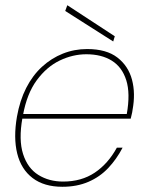

<svg xmlns="http://www.w3.org/2000/svg" viewBox="-20 -704 561 736"><path d="M219 12Q149 12 105 -21.5Q61 -55 46 -115.5Q31 -176 45 -257Q56 -319 80.5 -367Q105 -415 141 -448Q177 -481 221 -498.5Q265 -516 314 -516Q388 -516 430 -483.5Q472 -451 486 -398.5Q500 -346 488 -282Q487 -273 485 -266Q483 -259 481 -249H55L58 -267H466Q480 -346 464 -396.5Q448 -447 408.5 -471.5Q369 -496 311 -496Q259 -496 209 -472Q159 -448 121 -396.5Q83 -345 68 -262L66 -252Q51 -168 68.5 -113.5Q86 -59 127 -33.5Q168 -8 222 -8Q292 -8 343 -42Q394 -76 428 -138H450Q427 -94 395 -60Q363 -26 319 -7Q275 12 219 12ZM414 -545 230 -662 238 -684 420 -565Z"/></svg>

Font: DM Sans Thin
Style: Italic
Weight: 250
Italic angle: -10°
Designer: Colophon Foundry, Jonny Pinhorn
Foundry: Colophon Foundry
Version: Version 4.004;gftools[0.9.30]